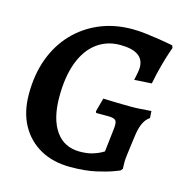

<svg xmlns="http://www.w3.org/2000/svg" viewBox="-100 -747 832 854"><g transform="rotate(15 316.5 -320.0)"><path d="M298 12Q218 12 159.5 -20.5Q101 -53 68.5 -112.5Q36 -172 36 -255Q36 -344 62.5 -416.5Q89 -489 138.5 -541.5Q188 -594 256 -623Q324 -652 407 -652Q437 -652 470 -648Q503 -644 531.5 -639.5Q560 -635 578 -631.5Q596 -628 596 -628L600 -617Q600 -617 592 -594Q584 -571 573 -531.5Q562 -492 552 -441L472 -436Q472 -436 474.5 -447Q477 -458 479.5 -472.5Q482 -487 482 -496Q482 -570 372 -570Q311 -570 265 -535.5Q219 -501 194.5 -435.5Q170 -370 170 -277Q170 -177 209 -121Q248 -65 320 -65Q353 -65 377 -72Q401 -79 415 -87Q429 -95 429 -95L441 -200Q445 -231 437.5 -240.5Q430 -250 402 -250Q392 -250 379 -250Q366 -250 356.5 -250Q347 -250 347 -250L344 -257L361 -320Q361 -320 373 -319.5Q385 -319 405 -318.5Q425 -318 448 -317.5Q471 -317 491 -317Q512 -317 533 -318.5Q554 -320 568 -321Q582 -322 582 -322L584 -290Q567 -279 556.5 -258Q546 -237 541 -205Q538 -185 534.5 -158Q531 -131 528 -107.5Q525 -84 525 -74Q525 -64 525.5 -52.5Q526 -41 526 -41L518 -31Q518 -31 490.5 -20.5Q463 -10 414 1Q365 12 298 12Z"/></g></svg>

Font: Alegreya SemiBold
Style: Italic
Weight: 600
Italic angle: -7°
Designer: Juan Pablo del Peral
Foundry: Huerta Tipografica
Version: Version 2.009